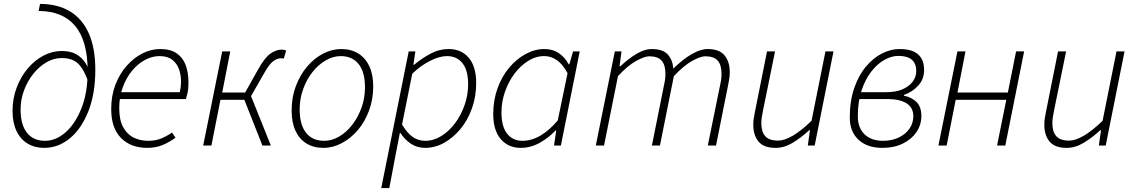

<svg xmlns="http://www.w3.org/2000/svg" viewBox="-20 -742 5793 979"><path d="M205 12Q157 12 120.5 -10Q84 -32 64 -74.5Q44 -117 44 -177Q44 -240 65 -295.5Q86 -351 121.5 -393Q157 -435 202 -458.5Q247 -482 294 -482Q340 -482 369.5 -465Q399 -448 416.5 -419.5Q434 -391 442 -358L431 -321Q412 -381 382.5 -413.5Q353 -446 294 -446Q255 -446 218 -425Q181 -404 151 -367Q121 -330 103 -282.5Q85 -235 85 -183Q85 -106 117.5 -65Q150 -24 210 -24Q265 -24 314.5 -67.5Q364 -111 395.5 -190.5Q427 -270 427 -379Q427 -534 363 -610Q299 -686 177 -686L184 -722Q273 -722 336 -684.5Q399 -647 432.5 -572.5Q466 -498 466 -386Q466 -264 430.5 -174.5Q395 -85 336 -36.5Q277 12 205 12Z M731 12Q647 12 597 -38.5Q547 -89 547 -186Q547 -254 568.5 -310Q590 -366 626 -406.5Q662 -447 706 -469.5Q750 -492 797 -492Q849 -492 881 -470Q913 -448 927 -409.5Q941 -371 941 -322Q941 -305 939.5 -289.5Q938 -274 934.5 -261Q931 -248 928 -237H580L587 -272H897Q900 -287 901.5 -300Q903 -313 903 -328Q903 -360 892.5 -389.5Q882 -419 858 -437.5Q834 -456 793 -456Q756 -456 719.5 -436.5Q683 -417 653.5 -381.5Q624 -346 606 -297Q588 -248 588 -191Q588 -129 608.5 -92.5Q629 -56 662.5 -40Q696 -24 736 -24Q773 -24 802 -36Q831 -48 857 -66L875 -40Q847 -19 811.5 -3.5Q776 12 731 12Z M1016 0 1113 -480H1154L1113 -270H1230L1296 -388Q1331 -450 1360 -469.5Q1389 -489 1416 -489Q1430 -489 1439 -484L1427 -443Q1423 -445 1420 -445Q1417 -445 1413 -445Q1395 -445 1374.5 -431Q1354 -417 1327 -369L1260 -252L1361 0H1318L1226 -233H1104L1058 0Z M1629 12Q1579 12 1542.5 -10.5Q1506 -33 1486.5 -75.5Q1467 -118 1467 -178Q1467 -246 1488.5 -303Q1510 -360 1546 -402.5Q1582 -445 1627.5 -468.5Q1673 -492 1720 -492Q1770 -492 1806.5 -469.5Q1843 -447 1863 -404.5Q1883 -362 1883 -302Q1883 -235 1861.5 -177.5Q1840 -120 1804 -78Q1768 -36 1722.5 -12Q1677 12 1629 12ZM1633 -24Q1672 -24 1709 -45.5Q1746 -67 1775.5 -105Q1805 -143 1823 -192Q1841 -241 1841 -297Q1841 -375 1808.5 -415.5Q1776 -456 1717 -456Q1679 -456 1641.5 -434.5Q1604 -413 1574 -375.5Q1544 -338 1526 -288.5Q1508 -239 1508 -184Q1508 -106 1540.5 -65Q1573 -24 1633 -24Z M1924 217 2064 -480H2098L2088 -412H2092Q2130 -444 2174.5 -468Q2219 -492 2268 -492Q2332 -492 2370 -447.5Q2408 -403 2408 -319Q2408 -250 2386.5 -189.5Q2365 -129 2327.5 -84Q2290 -39 2244 -13.5Q2198 12 2148 12Q2106 12 2074 -10Q2042 -32 2021 -65H2019L1998 43L1965 217ZM2148 -24Q2191 -24 2230.5 -48.5Q2270 -73 2300.5 -114Q2331 -155 2349 -206.5Q2367 -258 2367 -312Q2367 -384 2338 -420Q2309 -456 2259 -456Q2220 -456 2171.5 -431Q2123 -406 2082 -366L2030 -107Q2057 -62 2085.5 -43Q2114 -24 2148 -24Z M2635 12Q2572 12 2533.5 -32.5Q2495 -77 2495 -161Q2495 -230 2516.5 -290.5Q2538 -351 2575.5 -396Q2613 -441 2660 -466.5Q2707 -492 2756 -492Q2799 -492 2830 -470.5Q2861 -449 2880 -414H2883L2902 -480H2936L2840 0H2805L2816 -76H2812Q2776 -38 2730.5 -13Q2685 12 2635 12ZM2644 -24Q2691 -24 2736.5 -51Q2782 -78 2824 -128L2874 -369Q2848 -416 2818.5 -436Q2789 -456 2755 -456Q2712 -456 2673 -431.5Q2634 -407 2603.5 -366.5Q2573 -326 2555 -274.5Q2537 -223 2537 -169Q2537 -96 2566 -60Q2595 -24 2644 -24Z M3018 0 3115 -480H3149L3139 -404H3143Q3183 -442 3225 -467Q3267 -492 3302 -492Q3362 -492 3386.5 -462.5Q3411 -433 3413 -392Q3463 -441 3508 -466.5Q3553 -492 3588 -492Q3648 -492 3674.5 -459.5Q3701 -427 3701 -375Q3701 -357 3699 -344Q3697 -331 3693 -310L3631 0H3589L3651 -304Q3656 -327 3657.5 -339.5Q3659 -352 3659 -366Q3659 -411 3639.5 -433Q3620 -455 3576 -455Q3552 -455 3509.5 -431.5Q3467 -408 3416 -354L3345 0H3304L3365 -304Q3370 -327 3371.5 -339.5Q3373 -352 3373 -366Q3373 -411 3353.5 -433Q3334 -455 3290 -455Q3267 -455 3224 -431.5Q3181 -408 3131 -354L3060 0Z M3935 12Q3874 12 3847.5 -20.5Q3821 -53 3821 -105Q3821 -123 3823 -136Q3825 -149 3829 -170L3891 -480H3932L3870 -176Q3866 -155 3864 -141.5Q3862 -128 3862 -114Q3862 -70 3882 -47.5Q3902 -25 3948 -25Q3979 -25 4021.5 -49.5Q4064 -74 4118 -126L4189 -480H4230L4134 0H4099L4110 -78H4106Q4065 -40 4022 -14Q3979 12 3935 12Z M4479 12Q4402 12 4357.5 -29.5Q4313 -71 4313 -142Q4313 -227 4335.5 -292.5Q4358 -358 4395.5 -402.5Q4433 -447 4477.5 -469.5Q4522 -492 4567 -492Q4630 -492 4661 -465Q4692 -438 4692 -385Q4692 -338 4661.5 -305Q4631 -272 4589 -258V-254Q4627 -247 4652.5 -222.5Q4678 -198 4678 -151Q4678 -105 4653 -68.5Q4628 -32 4583.5 -10Q4539 12 4479 12ZM4483 -24Q4527 -24 4562 -40.5Q4597 -57 4617 -85.5Q4637 -114 4637 -149Q4637 -194 4602 -215.5Q4567 -237 4505 -237H4346L4352 -272H4498Q4550 -272 4584 -287.5Q4618 -303 4635 -327.5Q4652 -352 4652 -379Q4652 -457 4561 -457Q4526 -457 4490 -437Q4454 -417 4423 -377.5Q4392 -338 4373 -280.5Q4354 -223 4354 -149Q4354 -90 4388.5 -57Q4423 -24 4483 -24Z M4765 0 4862 -480H4903L4862 -270H5119L5161 -480H5202L5106 0H5064L5111 -233H4853L4807 0Z M5419 12Q5358 12 5331.5 -20.5Q5305 -53 5305 -105Q5305 -123 5307 -136Q5309 -149 5313 -170L5375 -480H5416L5354 -176Q5350 -155 5348 -141.5Q5346 -128 5346 -114Q5346 -70 5366 -47.5Q5386 -25 5432 -25Q5463 -25 5505.5 -49.5Q5548 -74 5602 -126L5673 -480H5714L5618 0H5583L5594 -78H5590Q5549 -40 5506 -14Q5463 12 5419 12Z"/></svg>

Font: Source Sans 3 Light
Style: Italic
Weight: 300
Italic angle: -11°
Designer: Paul D. Hunt
Foundry: Adobe
Version: Version 3.046;hotconv 1.0.118;makeotfexe 2.5.65603